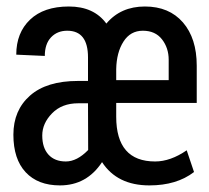

<svg xmlns="http://www.w3.org/2000/svg" viewBox="-20 -558 640 588"><path d="M219.7 -241.7Q169.4 -241.7 139.4 -210.9Q109.4 -180.2 109.4 -143.1Q109.4 -105.5 128.4 -84.5Q147.5 -63.5 181.6 -63.5Q215.8 -63.5 250 -98.6L249.5 -241.7ZM335.9 -346.2V-312.5H496.6V-375Q496.6 -411.1 476.1 -437.5Q455.6 -463.9 417.5 -463.9Q379.4 -463.9 358.2 -430.7Q336.9 -397.5 335.9 -346.2ZM218.8 -310.1H249.5V-382.3Q249.5 -463.9 186 -463.9Q155.3 -463.9 136.2 -443.6Q117.2 -423.3 117.2 -386.7L29.8 -390.6Q29.8 -457.5 72 -497.8Q114.3 -538.1 190.9 -538.1Q267.6 -538.1 305.7 -485.8Q349.6 -538.1 423.8 -538.1Q498 -538.1 540.3 -489.3Q582.5 -440.4 582.5 -356.9V-242.7H335.9V-200.7Q335.9 -63.5 455.1 -63.5Q502 -63.5 551.8 -97.7L574.2 -31.2Q521 9.8 437.5 9.8Q338.9 9.8 292.5 -61.5Q245.6 9.8 163.6 9.8Q96.2 9.8 58.6 -30.5Q21 -70.8 21 -145.5Q21 -220.2 71.8 -265.1Q122.6 -310.1 218.8 -310.1Z"/></svg>

Font: RobotoMono-Regular
Style: Regular
Weight: 400
Designer: Google
Version: Version 2.000985; 2015; ttfautohint (v1.3)